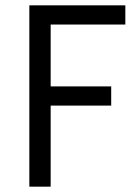

<svg xmlns="http://www.w3.org/2000/svg" viewBox="-20 -700 500 720"><path d="M90 0V-680H450V-608H170V-376H397V-304H170V0Z"/></svg>

Font: Imprima
Style: Regular
Weight: 400
Version: Version 1.001